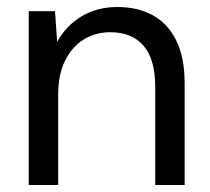

<svg xmlns="http://www.w3.org/2000/svg" viewBox="-20 -528 599 548"><path d="M62 0V-496H137L143 -410H144Q169 -455 213 -481.5Q257 -508 315 -508Q373 -508 416 -484.5Q459 -461 483 -412.5Q507 -364 507 -290V0H423V-281Q423 -358 390 -397Q357 -436 295 -436Q252 -436 218.5 -415Q185 -394 165.5 -354.5Q146 -315 146 -257V0Z"/></svg>

Font: DM Sans 28pt
Style: Regular
Weight: 400
Version: Version 4.004;gftools[0.9.30]